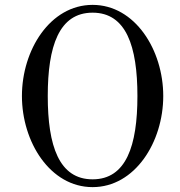

<svg xmlns="http://www.w3.org/2000/svg" viewBox="-20 -750 740 788"><path d="M176 -356C176 -560 222 -698 360 -698C498 -698 544 -560 544 -356C544 -152 498 -14 360 -14C222 -14 176 -152 176 -356ZM70 -356C70 -167 186 18 360 18C534 18 650 -167 650 -356C650 -545 534 -730 360 -730C186 -730 70 -545 70 -356Z"/></svg>

Font: Old Standard
Style: Regular
Weight: 400
Designer: Alexey Kryukov <alexios@thessalonica.org.ru>
Version: Version 2.0